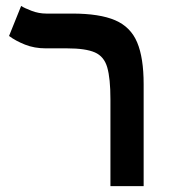

<svg xmlns="http://www.w3.org/2000/svg" viewBox="-20 -632 626 652"><path d="M467.8 -346.2V0H355V-294.9Q355 -365.7 344.2 -403.1Q333.5 -440.4 302 -454.1Q270.5 -467.8 208 -467.8H135.7Q96.7 -467.8 64.9 -480.5Q33.2 -493.2 10.7 -509.8L51.8 -611.8Q63 -604.5 87.4 -595.2Q111.8 -585.9 137.2 -585.9H225.1Q318.4 -585.9 371.1 -563.2Q423.8 -540.5 445.8 -488Q467.8 -435.5 467.8 -346.2Z"/></svg>

Font: CaskaydiaCove NFP SemiBold
Style: Regular
Weight: 600
Designer: Aaron Bell
Foundry: Saja Typeworks
Version: Version 2111.001; VTT 6.35;Nerd Fonts 3.1.1